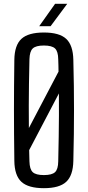

<svg xmlns="http://www.w3.org/2000/svg" viewBox="-20 -977 460 1004"><path d="M209.5 7Q128 7 92 -26.2Q56 -59.5 55 -135.5Q54 -211.5 53.5 -276.2Q53 -341 53 -402.2Q53 -463.5 53.5 -527.2Q54 -591 55 -664Q56 -740.5 92 -773.8Q128 -807 209.5 -807Q290.5 -807 326.2 -773.8Q362 -740.5 363.5 -664Q365.5 -591 366.2 -527.2Q367 -463.5 367 -402.2Q367 -341 366.2 -276.2Q365.5 -211.5 363.5 -135.5Q362 -59.5 326.2 -26.2Q290.5 7 209.5 7ZM209.5 -61.5Q251.5 -61.5 267.8 -76.8Q284 -92 284.5 -133Q286 -204 287 -262Q288 -320 288.2 -374.2Q288.5 -428.5 288 -488.5L132.5 -192Q133 -177 133.2 -162.5Q133.5 -148 134 -133Q135 -92 151.2 -76.8Q167.5 -61.5 209.5 -61.5ZM131 -307.5 286 -602.5Q286 -618.5 285.5 -634.5Q285 -650.5 284.5 -667Q284 -708 267.8 -723.5Q251.5 -739 209.5 -739Q167.5 -739 151.2 -723.5Q135 -708 134 -667Q132.5 -596.5 131.5 -538Q130.5 -479.5 130.5 -424.2Q130.5 -369 131 -307.5ZM185 -840 268 -957H331.5L244.5 -840Z"/></svg>

Font: Big Shoulders Text Thin
Style: Regular
Weight: 400
Version: Version 2.002